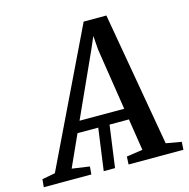

<svg xmlns="http://www.w3.org/2000/svg" viewBox="-177 -854 944 959"><g transform="rotate(-15 295.0 -374.0)"><path d="M242.5 0 274 -229.5H332.5L301 0ZM-67.5 0 -63.5 -40.5 4 -53 339 -747.5H456.5L577.5 -54.5L657 -40.5L654.5 0H371L373 -40.5L456.5 -53L431 -217H165L91 -53.5L182 -40.5L178.5 0ZM191 -274.5H422L372.5 -593.5L367 -665.5L338 -598.5Z"/></g></svg>

Font: Merriweather 24pt Medium
Style: Italic
Weight: 500
Italic angle: -7.8°
Version: Version 2.101